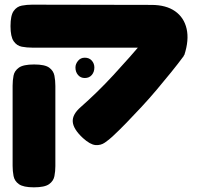

<svg xmlns="http://www.w3.org/2000/svg" viewBox="-20 -607 847 822"><path d="M335 -16Q294 -54 291.5 -85.5Q289 -117 326 -149Q359 -178 394.5 -212.5Q430 -247 465.5 -285.5Q501 -324 535.5 -363Q570 -402 601 -440Q632 -478 658 -512L768 -369Q743 -335 713 -298Q683 -261 651 -223Q619 -185 586 -149.5Q553 -114 521.5 -81.5Q490 -49 462 -23Q447 -9 429 3.5Q411 16 388.5 14Q366 12 335 -16ZM125 195Q80 195 61 181.5Q42 168 38 146.5Q34 125 34 103V-240Q34 -263 38 -283.5Q42 -304 61 -317.5Q80 -331 126 -331Q172 -331 190.5 -317.5Q209 -304 213 -283Q217 -262 217 -239V104Q217 126 213 147Q209 168 190 181.5Q171 195 125 195ZM769 -371 610 -403H574H118Q95 -403 73.5 -407Q52 -411 38.5 -430.5Q25 -450 25 -495Q25 -541 38.5 -560Q52 -579 73.5 -583Q95 -587 117 -587L628 -586Q691 -586 729.5 -559Q768 -532 779 -483.5Q790 -435 769 -371ZM343 -273Q325 -273 314 -286Q303 -299 303 -318Q303 -333 314 -346.5Q325 -360 343 -360Q362 -360 373 -347.5Q384 -335 384 -318Q384 -299 373 -286Q362 -273 343 -273Z"/></svg>

Font: Fredoka Expanded
Style: Bold
Weight: 700
Width: 7
Designer: Ben Nathan
Foundry: Milena B. Brandão, Ben Nathan
Version: Version 2.001